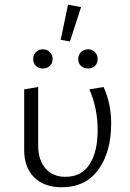

<svg xmlns="http://www.w3.org/2000/svg" viewBox="-20 -785 549 810"><path d="M82 -152V-408L141 -418V-171Q141 -110 172 -74.5Q203 -39 256 -39Q324 -39 358 -92Q392 -145 392 -236Q392 -329 357 -408L417 -418Q449 -348 449 -264Q449 -144 395 -69.5Q341 5 240 5Q166 5 124 -37Q82 -79 82 -152ZM236 -617 267 -765 322 -755 275 -610ZM120 -536Q120 -553 131.5 -565Q143 -577 161 -577Q179 -577 190.5 -565Q202 -553 202 -536Q202 -518 190.5 -507Q179 -496 161 -496Q143 -496 131.5 -507Q120 -518 120 -536ZM310 -536Q310 -554 322 -565.5Q334 -577 352 -577Q369 -577 380.5 -565Q392 -553 392 -536Q392 -518 380.5 -507Q369 -496 352 -496Q333 -496 321.5 -507Q310 -518 310 -536Z"/></svg>

Font: Ysabeau Semilight
Style: Regular
Weight: 300
Designer: Christian Thalmann (Catharsis Fonts)
Version: Version 0.003